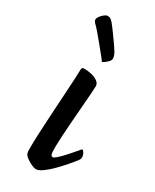

<svg xmlns="http://www.w3.org/2000/svg" viewBox="-209 -857 749 926"><g transform="rotate(30 166.0 -394.0)"><path d="M166 13Q159 13 143 6Q127 -1 112 -12Q97 -23 94 -34Q92 -39 92 -49Q92 -59 92 -77Q92 -106 94.5 -153.5Q97 -201 100 -256Q103 -311 106.5 -363Q110 -415 112 -455Q114 -495 114 -510Q114 -517 117 -520.5Q120 -524 129 -524Q149 -524 169.5 -519Q190 -514 204 -503.5Q218 -493 218 -478Q218 -467 215.5 -434Q213 -401 209.5 -356.5Q206 -312 202.5 -266Q199 -220 197 -183Q195 -146 195 -129Q195 -95 198 -86.5Q201 -78 209 -78Q215 -78 228 -89.5Q241 -101 256.5 -117.5Q272 -134 285.5 -150Q299 -166 306 -174Q312 -182 314 -182Q319 -182 325.5 -171Q332 -160 332 -148Q332 -139 327 -132Q316 -117 295.5 -93Q275 -69 251 -44.5Q227 -20 204.5 -3.5Q182 13 166 13ZM185 -594Q183 -598 169 -615.5Q155 -633 136 -656Q117 -679 99.5 -700Q82 -721 71 -732Q64 -738 59.5 -744.5Q55 -751 55 -756Q55 -764 62.5 -774.5Q70 -785 80.5 -793Q91 -801 98 -801Q107 -801 113 -798Q119 -795 128 -785Q142 -768 158 -746Q174 -724 189 -702.5Q204 -681 213 -666Q217 -659 220 -650.5Q223 -642 223 -634Q223 -624 210 -612Q197 -600 185 -594Z"/></g></svg>

Font: BriemHand
Style: Regular
Weight: 400
Designer: Gunnlaugur SE Briem, Eben Sorkin
Foundry: Sorkin Type
Version: Version 1.001; ttfautohint (v1.8.4.7-5d5b)